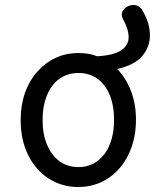

<svg xmlns="http://www.w3.org/2000/svg" viewBox="-20 -732 629 771"><path d="M295 19Q228 19 175.5 -15Q123 -49 93 -109.5Q63 -170 63 -250Q63 -309 80 -358Q97 -407 128.5 -443Q160 -479 202 -499Q244 -519 295 -519Q315 -519 334 -516Q353 -513 370 -506Q438 -510 467.5 -530.5Q497 -551 496.5 -583.5Q496 -616 474 -655Q465 -672 472 -686Q479 -700 494 -707Q509 -714 525.5 -711Q542 -708 552 -690Q581 -641 582 -593Q583 -545 552 -508Q521 -471 451 -455Q486 -418 506 -366.5Q526 -315 526 -251Q526 -204 515 -163Q504 -122 483.5 -88.5Q463 -55 434.5 -31Q406 -7 370.5 6Q335 19 295 19ZM295 -61Q328 -61 354 -74.5Q380 -88 399 -113Q418 -138 428 -173Q438 -208 438 -251Q438 -308 420.5 -350.5Q403 -393 371 -416Q339 -439 295 -439Q263 -439 236 -426Q209 -413 190 -387.5Q171 -362 161 -327.5Q151 -293 151 -250Q151 -193 169 -150.5Q187 -108 219 -84.5Q251 -61 295 -61Z"/></svg>

Font: Playwrite GB J
Style: Regular
Weight: 400
Designer: Veronika Burian, José Scaglione
Foundry: TypeTogether
Version: Version 1.002